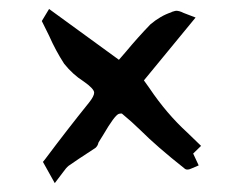

<svg xmlns="http://www.w3.org/2000/svg" viewBox="-20 -522 533 428"><path d="M102.1 -113.8 75.7 -161.1 80.1 -166.5Q129.4 -232.4 178.2 -293Q189.9 -307.6 189.9 -315.4Q189.9 -324.2 166 -340.8Q142.1 -356 123 -379.9Q104 -409.2 89.4 -442.4Q81.5 -459 73.2 -475.1L89.4 -502L245.1 -388.7L260.7 -406.7Q287.1 -438.5 315.4 -467.8Q337.9 -486.8 361.8 -494.6L363.3 -495.6Q371.1 -498 372.6 -498Q379.9 -498 389.2 -493.2Q393.6 -491.2 416 -482.9L300.8 -342.8L313 -325.7Q332 -297.4 353 -272.7Q374 -248 397.9 -226.1L428.2 -196.8L410.6 -179.7L422.9 -153.3L408.2 -147Q402.3 -144 397.5 -144Q393.6 -144 390.6 -147Q329.6 -195.3 293.9 -231Q273.4 -251 252 -268.6L251 -269Q247.6 -269 244.6 -268.1Q235.4 -264.6 210 -221.2L199.7 -204.6L199.2 -203.1Q197.8 -196.8 192.9 -192.4Q147.9 -163.1 132.8 -152.3Q127.4 -147.9 120.6 -138.2Z"/></svg>

Font: Unutterable
Style: Regular
Weight: 400
Designer: GGBotNet
Foundry: f0n7.com
Version: 1.00